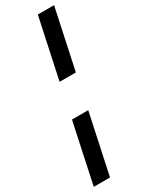

<svg xmlns="http://www.w3.org/2000/svg" viewBox="-269 -759 780 1013"><g transform="rotate(-30 121.0 -252.5)"><path d="M93 -355 171 -720H270L192 -355ZM-28 215 50 -150H149L71 215Z"/></g></svg>

Font: Radio Canada Condensed Medium
Style: Italic
Weight: 500
Width: 3
Italic angle: -12°
Designer: Charles Daoud, Etienne Aubert Bonn, Alexandre Saumier Demers, Jacques Le Bailly
Foundry: Radio-Canada
Version: Version 2.104; ttfautohint (v1.8.4.7-5d5b);gftools[0.9.28.de